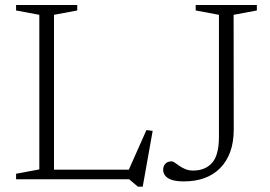

<svg xmlns="http://www.w3.org/2000/svg" viewBox="-20 -702 1058 752"><path d="M539 29H520L485.5 0H157V-37.5H517.5L477 -20.5L553.5 -192.5L578 -189.5ZM191.5 -644V0H43V-21.5L134 -38.5V-644L43 -661V-682.5H282.5V-661ZM895.5 -195.5Q895.5 -145.5 881.8 -107.5Q868 -69.5 842.2 -43.5Q816.5 -17.5 780.8 -4.5Q745 8.5 700.5 8.5Q672.5 8.5 654.5 3Q636.5 -2.5 627.8 -13Q619 -23.5 619 -37Q619 -51 627.5 -60.5Q636 -70 652 -70Q657.5 -70 665.2 -64.5Q673 -59 683 -52Q693 -45 706.2 -39.5Q719.5 -34 736.5 -34Q783.5 -34 810.5 -64Q837.5 -94 837.5 -165.5V-644L746.5 -661V-682.5H986V-661L895 -644Z"/></svg>

Font: Newsreader 14pt Light
Style: Regular
Weight: 300
Designer: Hugues Gentile
Foundry: Production Type
Version: Version 1.003